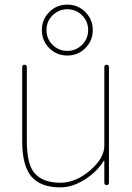

<svg xmlns="http://www.w3.org/2000/svg" viewBox="-20 -800 572 830"><path d="M241 10Q156 10 116 -36.5Q76 -83 76 -190V-510Q76 -520 86 -520Q96 -520 96 -510V-190Q96 -86 132.5 -48Q169 -10 241 -10Q307 -10 369 -63Q431 -116 431 -170V-510Q431 -520 441 -520Q451 -520 451 -510V-10Q451 0 441 0Q431 0 431 -10V-104Q431 -105 430 -105Q428 -105 428 -104Q399 -57 346 -23.5Q293 10 241 10ZM334.5 -734Q308 -760 271 -760Q234 -760 207.5 -734Q181 -708 181 -670Q181 -632 207.5 -606Q234 -580 271 -580Q308 -580 334.5 -606Q361 -632 361 -670Q361 -708 334.5 -734ZM349 -592Q317 -560 271 -560Q225 -560 193 -592Q161 -624 161 -670Q161 -716 193 -748Q225 -780 271 -780Q317 -780 349 -748Q381 -716 381 -670Q381 -624 349 -592Z"/></svg>

Font: Rounded Mplus 1c Thin
Style: Regular
Weight: 250
Version: Version 1.059.20150529